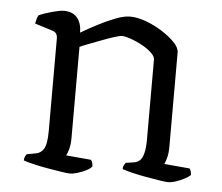

<svg xmlns="http://www.w3.org/2000/svg" viewBox="-42 -547 686 594"><g transform="rotate(5 300.5 -250.0)"><path d="M196 0Q188 0 169 -3Q150 -6 126.5 -10Q103 -14 82 -19Q61 -24 50 -28Q50 -35 53 -41Q56 -47 58 -48L85 -53Q100 -55 109.5 -69.5Q119 -84 119 -126V-413Q119 -421 115.5 -427Q112 -433 102 -436L48 -453Q50 -463 51.5 -468Q53 -473 56 -479Q71 -486 96 -493Q121 -500 133 -500Q161 -500 175 -483Q189 -466 189 -437Q211 -450 238.5 -464.5Q266 -479 293 -489.5Q320 -500 339 -500Q361 -500 387.5 -490.5Q414 -481 438.5 -465.5Q463 -450 479 -433.5Q495 -417 495 -402V-110Q495 -89 491 -74.5Q487 -60 484 -55L563 -48Q566 -44 567.5 -39Q569 -34 569 -28Q563 -22 550.5 -15.5Q538 -9 524.5 -4.5Q511 0 500 0Q492 0 473.5 -3Q455 -6 432 -10Q409 -14 388.5 -19Q368 -24 357 -28Q357 -35 359.5 -40Q362 -45 365 -48L391 -52Q402 -54 409 -61Q416 -68 420 -84Q424 -100 424 -126V-374Q424 -384 411.5 -395.5Q399 -407 381.5 -416.5Q364 -426 346.5 -432Q329 -438 319 -438Q312 -438 295 -432.5Q278 -427 257 -419Q236 -411 217.5 -404Q199 -397 191 -393V-111Q191 -90 187 -75.5Q183 -61 179 -55L257 -48Q260 -44 261.5 -39Q263 -34 263 -28Q258 -21 245 -14.5Q232 -8 218 -4Q204 0 196 0Z"/></g></svg>

Font: Texturina 12pt ExtraLight
Style: Regular
Weight: 250
Designer: Guillermo Torres Carreño
Foundry: Omnibus-Type
Version: Version 1.002